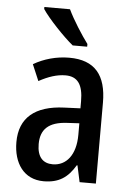

<svg xmlns="http://www.w3.org/2000/svg" viewBox="-55 -873 583 858"><g transform="rotate(5 237.0 -444.0)"><path d="M224 -832H109V-823C135 -783 208 -706 250 -672H315V-684C288 -720 245 -787 224 -832ZM240 -616C182 -616 126 -600 80 -573L111 -500C153 -523 192 -536 230 -536C284 -536 309 -502 309 -427V-395L237 -392C106 -387 37 -329 37 -220C37 -126 84 -56 173 -56C241 -56 281 -83 315 -140H318L334 -66H407V-429C407 -552 355 -616 240 -616ZM256 -325 310 -328V-276C310 -186 268 -135 207 -135C164 -135 137 -161 137 -220C137 -285 172 -321 256 -325Z"/></g></svg>

Font: Noto Sans Malayalam UI Condensed Medium
Style: Regular
Weight: 500
Width: 3
Designer: Jelle Bosma - Monotype Design Team
Foundry: Monotype Imaging Inc.
Version: Version 2.104